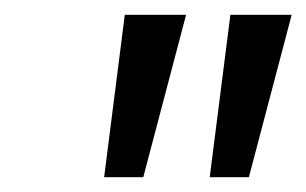

<svg xmlns="http://www.w3.org/2000/svg" viewBox="-20 -729 415 260"><path d="M121 -489H174L232 -709H149ZM264 -489H317L375 -709H292Z"/></svg>

Font: Uncut Sans
Style: Italic
Weight: 400
Italic angle: -11°
Designer: Kasper Nordkvist
Foundry: UNCUT.wtf
Version: Version 1.304;Glyphs 3.2 (3246)